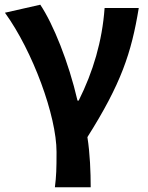

<svg xmlns="http://www.w3.org/2000/svg" viewBox="-20 -594 629 815"><path d="M213 201H365C365 138 362 57 351 -12C494 -238 538 -370 569 -560H424C414 -419 375 -289 314 -167H309C271 -331 206 -492 151 -574L1 -540C119 -377 220 -102 220 51C220 124 219 153 213 201Z"/></svg>

Font: Noto Sans Mono CJK SC
Style: Bold
Weight: 700
Designer: Ryoko NISHIZUKA 西塚涼子 (kana, bopomofo & ideographs); Paul D. Hunt (Latin, Greek & Cyrillic); Sandoll Communications 산돌커뮤니
Foundry: Adobe
Version: Version 2.004;hotconv 1.0.118;makeotfexe 2.5.65603